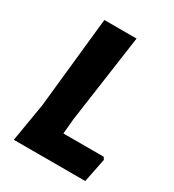

<svg xmlns="http://www.w3.org/2000/svg" viewBox="-159 -738 754 831"><g transform="rotate(30 217.5 -322.5)"><path d="M412 -131 419 -119 395 0H38L70 -191L118 -645H279L217 -206L210 -131Z"/></g></svg>

Font: Alegreya Sans SC ExtraBold
Style: Italic
Weight: 800
Italic angle: -7°
Designer: Juan Pablo del Peral
Foundry: Huerta Tipografica
Version: Version 2.007